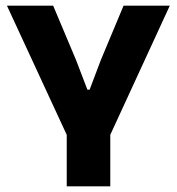

<svg xmlns="http://www.w3.org/2000/svg" viewBox="-20 -659 626 679"><path d="M223 -167 4.5 -639H168L249 -446.5L289 -342H297L336.5 -446.5L417 -639H580.5L363 -167ZM216 0V-307.5H370V0Z"/></svg>

Font: Anek Latin
Style: Bold
Weight: 700
Designer: Yesha Goshar
Foundry: Ek Type
Version: Version 1.003